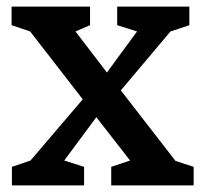

<svg xmlns="http://www.w3.org/2000/svg" viewBox="-20 -560 614 580"><path d="M252 -484V-540H15V-484L71 -465L230 -260L72 -75L16 -56V0H234V-56L174 -75L271 -206L373 -75L316 -56V0H565V-56L510 -74L345 -287L495 -465L552 -484V-540H334V-484L394 -465L303 -341L208 -465Z"/></svg>

Font: Domine
Style: Bold
Weight: 700
Designer: Pablo Impallari, Rodrigo Fuenzalida, Brenda Gallo
Foundry: Pablo Impallari, Rodrigo Fuenzalida, Brenda Gallo
Version: Version 2.000